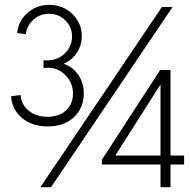

<svg xmlns="http://www.w3.org/2000/svg" viewBox="-20 -779 794 799"><path d="M403.8 -113.8 646.5 -487.8H689.5V-131.8H746.1V-94.2H689.5V0H647.9V-94.2H403.8ZM178.2 -252.9Q114.3 -252.9 72.3 -287.4Q30.3 -321.8 25.9 -378.4L65.4 -383.8Q68.8 -342.8 100.1 -317.9Q131.3 -293 178.2 -293Q226.1 -293 254.9 -319.6Q283.7 -346.2 283.7 -389.2Q283.7 -434.1 253.2 -465.6Q222.7 -497.1 180.2 -497.1Q167.5 -497.1 161.1 -495.1V-527.8H177.2Q220.2 -527.8 250 -557.1Q279.8 -586.4 279.8 -627.4Q279.8 -667 251.7 -694.3Q223.6 -721.7 184.1 -721.7Q147 -721.7 119.4 -697.3Q91.8 -672.9 87.4 -636.7L51.3 -641.6Q57.1 -692.9 95 -725.8Q132.8 -758.8 184.6 -758.8Q241.7 -758.8 281 -720.9Q320.3 -683.1 320.3 -628.4Q320.3 -590.3 299.3 -558.8Q278.3 -527.3 244.1 -513.7Q281.2 -502 304.9 -468.8Q328.6 -435.5 328.6 -390.1Q328.6 -330.1 287.8 -291.5Q247.1 -252.9 178.2 -252.9ZM147.9 0 653.8 -750H698.2L192.4 0ZM460 -131.8H647.9V-427.7Z"/></svg>

Font: Spartan MB
Style: Regular
Weight: 400
Designer: Matt Bailey, Mirko Velimirovic
Foundry: Matt Bailey
Version: Version 1.005